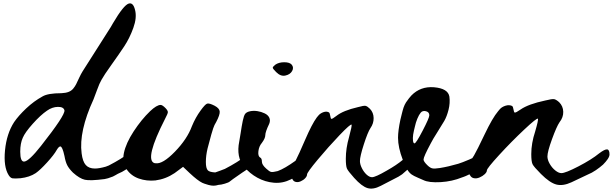

<svg xmlns="http://www.w3.org/2000/svg" viewBox="-20 -1051 3604 1129"><path d="M741 -153Q763 -172 779.5 -168.5Q796 -165 796 -137Q797 -128 792.5 -119Q788 -110 783 -103.5Q778 -97 768.5 -88.5Q759 -80 753 -76Q747 -72 735.5 -64.5Q724 -57 722 -55Q698 -39 673 -29Q669 -27 659 -21Q649 -15 644 -13Q611 0 595 2Q510 13 479 6Q448 -1 409 -36Q385 -60 375 -80Q365 -100 359 -134Q347 -189 335 -190Q326 -190 314 -170Q298 -141 257 -96Q216 -51 190 -33Q172 -21 149.5 -13.5Q127 -6 101 -3Q65 0 53 -2.5Q41 -5 31 -21Q0 -70 9.5 -167.5Q19 -265 63 -333Q89 -371 134 -413.5Q179 -456 230 -484Q262 -503 341 -503Q366 -504 383 -510.5Q400 -517 411 -530.5Q422 -544 428.5 -557.5Q435 -571 445.5 -593.5Q456 -616 466 -632Q620 -875 632 -893Q635 -899 644 -914Q707 -1021 737 -1030Q763 -1038 774 -993Q786 -948 764 -887Q742 -826 710.5 -778.5Q679 -731 635 -669.5Q591 -608 577 -582Q565 -562 550.5 -521.5Q536 -481 530 -467Q443 -278 460 -149Q466 -101 484.5 -80.5Q503 -60 538 -60Q563 -60 602 -71Q617 -76 620 -78Q697 -118 741 -153ZM221 -193Q363 -373 359 -402Q354 -423 320.5 -422.5Q287 -422 256 -400Q218 -374 172.5 -323Q127 -272 114 -241Q99 -208 99 -159Q99 -98 123 -101Q151 -104 221 -193Z M1424.5 -134Q1446.5 -152 1463 -149Q1479.5 -146 1479.5 -117Q1479.5 -108 1475.5 -99Q1471.5 -90 1466.5 -84Q1461.5 -78 1451.5 -69.5Q1441.5 -61 1436 -57Q1430.5 -53 1419 -45.5Q1407.5 -38 1404.5 -36Q1333.5 13 1331.5 16Q1325.5 22 1302 29Q1278.5 36 1265.5 36Q1248.5 41 1235.5 41Q1222.5 41 1206 36.5Q1189.5 32 1182 29Q1174.5 26 1169.5 24Q1142.5 11 1095.5 -33L1056.5 -70L1006.5 -33Q954.5 2 893.5 10Q842.5 15 796.5 -1Q750.5 -17 724 -56.5Q697.5 -96 708.5 -151Q720.5 -209 766 -278.5Q811.5 -348 862.5 -397Q901.5 -434 924.5 -434Q935.5 -434 954.5 -414Q967.5 -400 967 -391Q966.5 -382 951.5 -354Q828.5 -113 887.5 -92L895.5 -91Q936.5 -85 1008.5 -159Q1080.5 -233 1108.5 -309Q1129.5 -360 1159.5 -401Q1185.5 -437 1197.5 -441.5Q1209.5 -446 1242.5 -429Q1270.5 -414 1272 -395Q1273.5 -376 1251.5 -334Q1240.5 -317 1233.5 -296Q1226.5 -276 1222.5 -260Q1220.5 -255 1217.5 -241.5Q1214.5 -228 1211.5 -219Q1205.5 -194 1200.5 -178Q1190.5 -136 1190.5 -98.5Q1190.5 -61 1202.5 -49Q1212.5 -39 1245.5 -37Q1250.5 -39 1272.5 -46.5Q1294.5 -54 1302.5 -58Q1379.5 -98 1424.5 -134Z M1659 -607Q1631 -600 1604 -627Q1585 -646 1584 -652Q1583 -658 1598 -670Q1619 -685 1651.5 -685Q1684 -685 1696 -670Q1709 -653 1697.5 -633Q1686 -613 1659 -607ZM1837 -128Q1844 -116 1837.5 -105Q1831 -94 1801 -69Q1754 -29 1690 4Q1642 28 1590.5 23.5Q1539 19 1493.5 -6Q1448 -31 1415 -71Q1368 -127 1387 -220Q1389 -227 1395 -268Q1401 -309 1407.5 -340.5Q1414 -372 1422 -382Q1431 -393 1451.5 -397Q1472 -401 1494 -397.5Q1516 -394 1536 -384.5Q1556 -375 1563.5 -359Q1571 -343 1563 -323Q1540 -275 1540 -256Q1540 -238 1520 -211Q1503 -191 1499.5 -162.5Q1496 -134 1509 -125Q1520 -121 1520 -100Q1520 -82 1546 -59Q1564 -42 1574.5 -40Q1585 -38 1613 -45Q1654 -60 1718 -106Q1769 -143 1795.5 -148Q1822 -153 1837 -128Z M2791.5 -139Q2812.5 -157 2828.5 -153.5Q2844.5 -150 2844.5 -123Q2844.5 -116 2842 -109Q2839.5 -102 2834.5 -95Q2829.5 -88 2824.5 -83Q2819.5 -78 2811.5 -72Q2803.5 -66 2798 -62Q2792.5 -58 2784.5 -52.5Q2776.5 -47 2772.5 -45Q2750.5 -29 2725.5 -19Q2723.5 -18 2716.5 -15Q2709.5 -12 2703.5 -10L2697.5 -8Q2638.5 16 2571.5 20Q2501.5 24 2469.5 8Q2465.5 6 2438.5 -5.5Q2411.5 -17 2400.5 -25Q2386.5 -35 2375.5 -53Q2360.5 -39 2344.5 -26Q2323.5 -11 2301.5 -1Q2243.5 29 2218.5 42Q2174.5 65 2141 55Q2107.5 45 2062.5 -5Q2026.5 -45 2020 -60Q2013.5 -75 2013.5 -118Q2013.5 -179 2032.5 -245Q2050.5 -312 2047.5 -318Q2041.5 -324 1976.5 -256Q1911.5 -188 1848.5 -112.5Q1785.5 -37 1785.5 -25Q1785.5 -15 1775 -3.5Q1764.5 8 1748.5 15Q1732.5 22 1720.5 19Q1700.5 16 1692.5 -15Q1686.5 -36 1691 -52.5Q1695.5 -69 1720.5 -111Q1734.5 -137 1774.5 -229.5Q1814.5 -322 1842.5 -360Q1847.5 -367 1852.5 -372Q1863.5 -385 1882 -391.5Q1900.5 -398 1914.5 -390Q1919.5 -386 1922 -369.5Q1924.5 -353 1928.5 -352Q1934.5 -351 1957.5 -369Q1997.5 -401 2084.5 -421Q2119.5 -431 2130 -428.5Q2140.5 -426 2155.5 -411Q2176.5 -389 2177 -357Q2177.5 -325 2158.5 -298Q2142.5 -274 2119.5 -202.5Q2096.5 -131 2096.5 -104Q2096.5 -85 2108 -62Q2119.5 -39 2136 -24Q2152.5 -9 2167.5 -9Q2187.5 -9 2254.5 -48Q2311.5 -80 2348.5 -111Q2320.5 -184 2320.5 -241Q2320.5 -282 2334.5 -348Q2335.5 -352 2338.5 -364Q2341.5 -376 2343 -382.5Q2344.5 -389 2347.5 -400Q2350.5 -411 2353 -418.5Q2355.5 -426 2359.5 -434.5Q2363.5 -443 2367.5 -449Q2387.5 -478 2399.5 -490Q2452.5 -544 2531.5 -538Q2614.5 -531 2622.5 -483Q2627.5 -445 2617.5 -405.5Q2607.5 -366 2592.5 -340Q2577.5 -314 2551 -272.5Q2524.5 -231 2513.5 -209Q2470.5 -129 2470.5 -113Q2470.5 -101 2494.5 -78Q2510.5 -63 2522.5 -61Q2534.5 -58 2566.5 -63Q2616.5 -71 2674.5 -88Q2697.5 -95 2739.5 -113Q2781.5 -131 2791.5 -139ZM2465.5 -283Q2504.5 -358 2504.5 -373Q2504.5 -392 2484.5 -397Q2464.5 -402 2453.5 -388Q2443.5 -376 2434 -353Q2424.5 -330 2419.5 -306Q2413.5 -283 2409.5 -260Q2406.5 -238 2408.5 -223Q2410.5 -208 2417.5 -208Q2426.5 -208 2465.5 -283Z M2768 -138Q2784 -165 2830 -261.5Q2876 -358 2909 -397Q2914 -404 2920 -410Q2932 -423 2953 -429.5Q2974 -436 2991 -428Q2997 -424 2999.5 -407Q3002 -390 3007 -389Q3014 -388 3041 -407Q3087 -439 3186 -460Q3226 -470 3238 -468Q3250 -466 3268 -450Q3291 -427 3292 -394Q3293 -361 3270 -332Q3253 -307 3226 -233Q3199 -159 3199 -131Q3199 -111 3212.5 -87.5Q3226 -64 3245.5 -48.5Q3265 -33 3281 -33Q3305 -33 3382 -73Q3459 -113 3503 -149Q3536 -174 3550 -172.5Q3564 -171 3564 -143Q3564 -131 3553.5 -115.5Q3543 -100 3526 -83Q3508 -67 3484 -50.5Q3460 -34 3435 -24Q3369 7 3340 21Q3290 44 3251.5 34Q3213 24 3161 -28Q3119 -70 3111.5 -85.5Q3104 -101 3104 -145Q3104 -209 3127 -278Q3147 -347 3143 -353Q3137 -359 3062 -288.5Q2987 -218 2915 -139.5Q2843 -61 2843 -49Q2843 -39 2830.5 -27Q2818 -15 2800 -7.5Q2782 0 2768 -3Q2745 -6 2736 -39Q2729 -61 2734 -78Q2739 -95 2768 -138Z"/></svg>

Font: Beth Ellen
Style: Regular
Weight: 400
Designer: Alyson Diaz
Version: Version 2.000